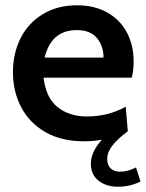

<svg xmlns="http://www.w3.org/2000/svg" viewBox="-20 -525 554 727"><path d="M512 162Q474 182 426 182Q382 182 353 159Q324 136 324 95Q324 50 366 4Q335 10 298 10Q212 10 151.5 -25Q91 -60 60 -119.5Q29 -179 29 -252Q29 -322 57.5 -379.5Q86 -437 141.5 -471Q197 -505 272 -505Q338 -505 386.5 -477.5Q435 -450 460.5 -402Q486 -354 486 -292Q486 -260 479 -231H145Q154 -154 198.5 -119Q243 -84 309 -84Q390 -84 456 -121L464 -28Q426 0 406 25.5Q386 51 386 77Q386 100 399 112.5Q412 125 434 125Q465 125 495 109ZM149 -307H372Q372 -351 347 -381Q322 -411 271 -411Q174 -411 149 -307Z"/></svg>

Font: Cabin SemiBold
Style: Regular
Weight: 600
Designer: Pablo Impallari
Foundry: Pablo Impallari. http://www.impallari.com Igino Marini. http://www.ikern.com
Version: Version 2.001